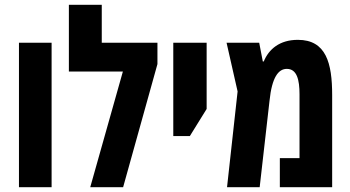

<svg xmlns="http://www.w3.org/2000/svg" viewBox="-20 -780 1458 800"><path d="M59 0H195V-602H59Z M404 -602V-760H267V-482H492L356 0H493L636 -513V-602Z M702 -213H771L841 -326V-602H702Z M1221 -614C1145 -614 1100 -575 1079 -524H1075L1060 -602H924L970 -399L926 0H1062L1103 -360C1113 -458 1140 -493 1175 -493C1217 -493 1228 -448 1228 -387V-121H1146V0H1364V-384C1364 -517 1339 -614 1221 -614Z"/></svg>

Font: Noto Sans Hebrew ExtraCondensed
Style: Bold
Weight: 700
Width: 2
Designer: Monotype Design Team
Foundry: Monotype Imaging Inc.
Version: Version 2.004